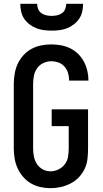

<svg xmlns="http://www.w3.org/2000/svg" viewBox="-20 -975 540 1003"><path d="M244 8Q217 8 190.5 2Q164 -4 141 -17.5Q118 -31 100.5 -51.5Q83 -72 72 -96Q61 -120 56.5 -146.5Q52 -173 52 -200V-535Q52 -562 56.5 -589Q61 -616 72 -640.5Q83 -665 101.5 -685.5Q120 -706 143.5 -719Q167 -732 193.5 -737.5Q220 -743 247 -743Q273 -743 298 -738.5Q323 -734 346 -723Q369 -712 387.5 -694Q406 -676 418 -653.5Q430 -631 436 -606Q442 -581 442 -556Q442 -556 442 -555.5Q442 -555 442 -554H341Q341 -554 341 -554.5Q341 -555 341 -555Q341 -575 335.5 -593.5Q330 -612 317 -627Q304 -642 285.5 -648.5Q267 -655 247 -655Q226 -655 206 -645.5Q186 -636 173.5 -618Q161 -600 157 -578.5Q153 -557 153 -535V-200Q153 -179 157 -158Q161 -137 172.5 -119Q184 -101 203 -90.5Q222 -80 243 -80Q265 -80 285.5 -90Q306 -100 319 -117.5Q332 -135 335.5 -156.5Q339 -178 339 -200V-316H250V-404H440V-200Q440 -173 437 -145.5Q434 -118 422.5 -93.5Q411 -69 392 -49Q373 -29 348.5 -16.5Q324 -4 297.5 2Q271 8 244 8ZM250 -815Q230 -815 209.5 -817.5Q189 -820 170 -827.5Q151 -835 134.5 -847.5Q118 -860 106.5 -877Q95 -894 90.5 -914.5Q86 -935 86 -955H174Q174 -941 179.5 -927.5Q185 -914 196.5 -906Q208 -898 222 -895Q236 -892 250 -892Q264 -892 278 -895Q292 -898 303.5 -906Q315 -914 320.5 -927.5Q326 -941 326 -955H414Q414 -935 409.5 -914.5Q405 -894 393.5 -877Q382 -860 365.5 -847.5Q349 -835 330 -827.5Q311 -820 290.5 -817.5Q270 -815 250 -815Z"/></svg>

Font: Zed Mono Semibold
Style: Regular
Weight: 600
Monospace: yes
Designer: Belleve Invis
Foundry: Belleve Invis
Version: Version 1.0.0; ttfautohint (v1.8.4)